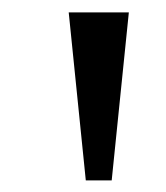

<svg xmlns="http://www.w3.org/2000/svg" viewBox="-20 -748 275 318"><path d="M122.1 -449.2 93.8 -727.5H193.4L165 -449.2Z"/></svg>

Font: Inter Display
Style: Regular
Weight: 400
Designer: Rasmus Andersson
Foundry: rsms
Version: Version 4.001;git-9221beed3